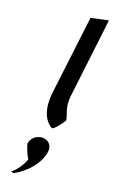

<svg xmlns="http://www.w3.org/2000/svg" viewBox="-194 -767 691 1129"><g transform="rotate(20 152.0 -203.0)"><path d="M111 210C95 254 67 289 41 311C45 312 50 313 57 315C135 273 196 198 205 126C209 92 189 65 156 61C151 60 146 60 141 61H140C108 64 78 89 74 124C84 158 98 189 111 210ZM179 -10C196 -15 234 -66 242 -82C240 -112 209 -154 218 -224L277 -721L170 -698L111 -210C99 -112 124 -41 179 -10Z"/></g></svg>

Font: Bluebird
Style: LiExtObl
Weight: 300
Designer: Jasper
Foundry: Cannot Into Space Fonts
Version: Version 0.98